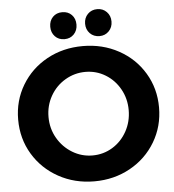

<svg xmlns="http://www.w3.org/2000/svg" viewBox="-60 -955 926 1021"><g transform="rotate(-5 403.0 -444.5)"><path d="M779 -351Q779 -250 729.5 -167Q680 -84 594 -36.5Q508 11 403 11Q298 11 212 -36.5Q126 -84 76.5 -166.5Q27 -249 27 -351Q27 -452 76.5 -534.5Q126 -617 211.5 -664Q297 -711 403 -711Q508 -711 594 -664Q680 -617 729.5 -534.5Q779 -452 779 -351ZM189 -351Q189 -289 218.5 -238Q248 -187 297.5 -157Q347 -127 405 -127Q463 -127 511.5 -156.5Q560 -186 588.5 -237.5Q617 -289 617 -351Q617 -412 588.5 -463Q560 -514 511.5 -543.5Q463 -573 405 -573Q347 -573 297 -543.5Q247 -514 218 -463Q189 -412 189 -351ZM380 -828Q380 -797 360.5 -776.5Q341 -756 310 -756Q279 -756 259.5 -776.5Q240 -797 240 -828Q240 -860 259.5 -880Q279 -900 310 -900Q341 -900 360.5 -880Q380 -860 380 -828ZM567 -828Q567 -797 547 -776.5Q527 -756 497 -756Q466 -756 446 -776.5Q426 -797 426 -828Q426 -859 446 -879.5Q466 -900 497 -900Q527 -900 547 -879.5Q567 -859 567 -828Z"/></g></svg>

Font: Montserrat SemiBold
Style: Regular
Weight: 600
Designer: Julieta Ulanovsky
Foundry: Julieta Ulanovsky
Version: Version 6.001